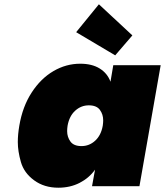

<svg xmlns="http://www.w3.org/2000/svg" viewBox="-20 -868 769 895"><path d="M70 -282Q85 -371 127.5 -436.5Q170 -502 229 -536.5Q288 -571 354 -571Q409 -571 445 -548.5Q481 -526 495 -487L508 -564H729L630 0H409L423 -77Q395 -38 351 -15.5Q307 7 252 7Q186 7 139 -27.5Q92 -62 77.5 -112.5Q63 -163 63 -206Q63 -241 70 -282ZM459 -282Q461 -296 461 -307Q461 -335 445.5 -356Q430 -377 394 -377Q358 -377 330.5 -352Q303 -327 295 -282Q293 -268 293 -257Q293 -229 308.5 -208Q324 -187 360 -187Q396 -187 423.5 -212Q451 -237 459 -282ZM517 -610 335 -718 441 -848 597 -703Z"/></svg>

Font: Fz Poppins Black
Style: Italic
Weight: 900
Italic angle: -10°
Designer: Ninad Kale (Devanagari), Jonny Pinhorn (Latin)
Foundry: Indian Type Foundry
Version: Vit hóa bi Vntype.Com & FontZin.Com